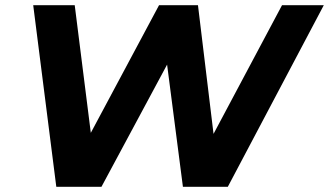

<svg xmlns="http://www.w3.org/2000/svg" viewBox="-20 -720 1268 740"><path d="M1067 -700 803 -204 743 -700H593L330 -208L268 -700H108L197 0H371L624 -471L685 0H858L1228 -700Z"/></svg>

Font: AWKNG-Font
Style: Bold Italic
Weight: 700
Italic angle: -11.3°
Designer: Awakening Church
Foundry: Awakening Church
Version: Version 1.700;PS 001.700;hotconv 1.0.88;makeotf.lib2.5.64775